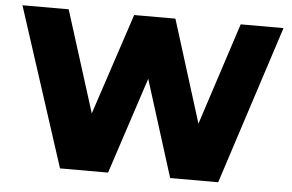

<svg xmlns="http://www.w3.org/2000/svg" viewBox="-50 -772 1284 844"><g transform="rotate(5 592.0 -350.0)"><path d="M1168 -700 941 0H729L595 -426L455 0H243L16 -700H220L361 -253L509 -700H691L832 -249L979 -700Z"/></g></svg>

Font: Idrija
Style: Regular
Weight: 800
Designer: Julieta Ulanovsky
Foundry: Julieta Ulanovsky
Version: Version 7.200